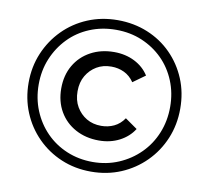

<svg xmlns="http://www.w3.org/2000/svg" viewBox="-78 -790 959 881"><g transform="rotate(10 401.0 -350.0)"><path d="M400 3Q325 3 261 -24Q197 -51 149 -99.5Q101 -148 74.5 -212Q48 -276 48 -350Q48 -424 75 -488Q102 -552 150 -600.5Q198 -649 262.5 -676Q327 -703 402 -703Q477 -703 541.5 -676.5Q606 -650 653.5 -602Q701 -554 727.5 -490.5Q754 -427 754 -352Q754 -277 727 -212.5Q700 -148 651.5 -99.5Q603 -51 539 -24Q475 3 400 3ZM400 -42Q465 -42 521 -66Q577 -90 619 -132Q661 -174 684 -230.5Q707 -287 707 -352Q707 -417 684 -473Q661 -529 620 -570Q579 -611 523.5 -634.5Q468 -658 402 -658Q336 -658 279.5 -634.5Q223 -611 182 -568.5Q141 -526 118 -470.5Q95 -415 95 -350Q95 -285 118 -229Q141 -173 182 -131Q223 -89 279 -65.5Q335 -42 400 -42ZM411 -144Q350 -144 302 -170Q254 -196 227 -242.5Q200 -289 200 -350Q200 -411 227 -457.5Q254 -504 302 -530Q350 -556 411 -556Q464 -556 506.5 -534.5Q549 -513 573 -475L516 -434Q497 -462 469.5 -475Q442 -488 410 -488Q371 -488 341.5 -470.5Q312 -453 294 -422.5Q276 -392 276 -350Q276 -308 294 -277.5Q312 -247 341.5 -229.5Q371 -212 410 -212Q442 -212 469.5 -225Q497 -238 516 -266L573 -226Q549 -188 506.5 -166Q464 -144 411 -144Z"/></g></svg>

Font: Montserrat Thin Medium
Style: Regular
Weight: 500
Version: Version 9.000